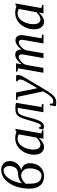

<svg xmlns="http://www.w3.org/2000/svg" viewBox="1107 -1853 962 3216"><g transform="rotate(-90 1588.0 -245.0)"><path d="M350 -369Q399 -358 430.5 -323Q462 -288 462 -227Q462 -114 399 -51Q336 12 248 12Q144 12 90 -51.5Q36 -115 36 -230Q36 -350 71.5 -456.5Q107 -563 180 -634.5Q253 -706 349 -706Q411 -706 454.5 -669Q498 -632 498 -563Q498 -427 350 -369ZM256 -31V-30Q306 -30 341 -85.5Q376 -141 376 -234Q376 -293 342.5 -332Q309 -371 257 -372Q213 -368 183.5 -351Q154 -334 117 -293Q120 -268 120 -210Q120 -31 256 -31ZM415 -570V-569Q415 -611 395 -638.5Q375 -666 343 -666Q286 -666 237.5 -614.5Q189 -563 162.5 -495Q136 -427 125 -355Q184 -422 293 -425Q329 -426 354 -440Q379 -454 391.5 -476.5Q404 -499 409.5 -522Q415 -545 415 -570Z M961 -34 1014 -20 1011 2H871L886 -74Q803 12 736 12Q677 12 641 -32Q605 -76 605 -152Q605 -238 642 -312Q680 -388 742 -429Q805 -471 879 -471Q938 -471 990 -450L1012 -467H1038ZM945 -407 947 -408Q928 -422 911 -426Q893 -431 869 -431Q819 -431 779 -394Q739 -357 715 -294Q691 -231 691 -164Q691 -112 712 -80Q733 -49 771 -49Q826 -49 892 -117Z M1076 9 1072 10Q1048 10 1025 -6L1042 -71H1064Q1072 -48 1076 -44Q1080 -40 1088 -40Q1110 -40 1129 -83Q1150 -130 1197 -293Q1216 -363 1238 -400Q1259 -436 1291 -453Q1322 -469 1381 -469Q1432 -469 1474 -458L1403 -33L1457 -21L1453 1H1316L1389 -425Q1376 -430 1354 -430Q1325 -430 1306 -417Q1286 -403 1273 -377Q1260 -351 1240 -282Q1234 -258 1222.5 -217Q1211 -176 1206 -158Q1191 -105 1173 -67Q1155 -29 1133 -10Q1111 9 1076 9Z M1524 -459 1647 -456 1718 -99 1833 -297Q1864 -352 1864 -391Q1864 -410 1854 -420Q1843 -431 1832 -434L1836 -456H1929Q1943 -446 1941 -426Q1941 -386 1901 -319L1707 7Q1650 103 1620 141Q1589 180 1557 198Q1525 216 1488 216Q1447 216 1416 207L1434 108H1456L1463 155Q1476 166 1503 166Q1569 166 1643 34L1665 -6L1575 -425L1520 -437Z M2368 -364 2363 -360Q2397 -408 2438 -437Q2480 -467 2519 -467Q2560 -467 2584 -441Q2608 -416 2608 -366Q2608 -362 2606 -338Q2605 -321 2555 -31L2619 -19L2615 3H2468L2518 -281Q2529 -342 2529 -362Q2529 -385 2519 -398Q2508 -412 2486 -412Q2465 -412 2435 -391Q2404 -369 2381 -339Q2358 -308 2353 -279L2304 2H2223L2273 -282Q2285 -346 2285 -363Q2285 -386 2275 -399Q2264 -413 2242 -413Q2222 -413 2190 -392Q2159 -371 2135 -340Q2112 -309 2107 -280L2058 1H1977L2052 -424L1994 -436L1998 -458H2134L2120 -363Q2154 -410 2197 -441Q2239 -471 2277 -471Q2320 -471 2344 -444Q2368 -417 2368 -364Z M3061 -34 3114 -20 3111 2H2971L2986 -74Q2903 12 2836 12Q2777 12 2741 -32Q2705 -76 2705 -152Q2705 -238 2742 -312Q2780 -388 2842 -429Q2905 -471 2979 -471Q3038 -471 3090 -450L3112 -467H3138ZM3045 -407 3047 -408Q3028 -422 3011 -426Q2993 -431 2969 -431Q2919 -431 2879 -394Q2839 -357 2815 -294Q2791 -231 2791 -164Q2791 -112 2812 -80Q2833 -49 2871 -49Q2926 -49 2992 -117Z"/></g></svg>

Font: Libra Serif Modern
Style: Italic
Weight: 400
Italic angle: -12°
Designer: Stefan Peev, Context Ltd
Foundry: Stefan Peev, Context Ltd
Version: Version 1.000